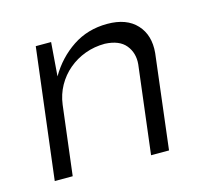

<svg xmlns="http://www.w3.org/2000/svg" viewBox="-69 -489 618 568"><g transform="rotate(-15 240.0 -204.5)"><path d="M82 -400H129L121 -297Q150 -347 196.5 -378Q243 -409 303 -409Q362 -409 392.5 -376Q423 -343 418 -289L383 0H328L361 -270Q364 -304 344.5 -328Q325 -352 281 -354Q249 -354 220.5 -343.5Q192 -333 169.5 -314Q147 -295 132.5 -269Q118 -243 114 -212L88 0H33Z"/></g></svg>

Font: Josefin Sans
Style: Italic
Weight: 400
Italic angle: -7.5°
Designer: Santiago Orozco
Foundry: Typemade